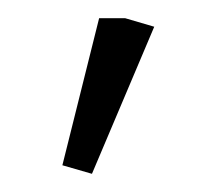

<svg xmlns="http://www.w3.org/2000/svg" viewBox="-20 -532 236 209"><path d="M47.9 -352.1 87.9 -512.2H116.2L147.9 -502.9L80.1 -342.8Z"/></svg>

Font: Gawaa
Style: Regular
Weight: 400
Designer: T. Christopher White
Version: Version 1.0